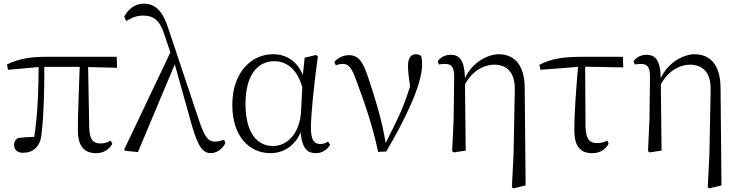

<svg xmlns="http://www.w3.org/2000/svg" viewBox="-20 -822 4038 1048"><path d="M505 14C545 14 575 -5 593 -37L584 -55C568 -45 553 -39 528 -39C490 -39 469 -58 467 -125L461 -456L619 -452L617 -512H232C139 -512 76 -499 18 -470L24 -441L191 -456C190 -335 187 -208 167 -75C132 -74 104 -72 79 -69C64 -60 57 -49 57 -30C57 -6 74 12 105 12C161 12 201 -21 207 -93C220 -208 222 -335 222 -457H415C411 -329 405 -204 405 -113C405 -20 442 14 505 14Z M1132 14C1162 14 1196 -10 1210 -41L1203 -60C1185 -52 1165 -49 1153 -49C1118 -49 1097 -72 1066 -166L900 -663C869 -762 827 -802 766 -802C719 -802 682 -776 658 -731L669 -707C696 -724 725 -737 760 -737C817 -737 851 -714 877 -634L910 -536L658 -6L662 1L733 8L934 -471L1027 -139C1063 -9 1094 14 1132 14Z M1457 14C1520 14 1585 -18 1621 -99C1629 -15 1655 14 1704 14C1739 14 1766 -5 1782 -32L1771 -49C1757 -41 1746 -36 1728 -36C1695 -36 1677 -56 1677 -125C1677 -199 1696 -379 1715 -514L1705 -522L1643 -507L1633 -413C1599 -492 1541 -526 1469 -526C1359 -526 1248 -434 1248 -249C1248 -82 1337 14 1457 14ZM1630 -346 1623 -210C1614 -80 1537 -25 1471 -25C1377 -25 1320 -106 1320 -255C1320 -422 1394 -488 1476 -488C1538 -488 1600 -452 1630 -346Z M2044 7 2088 5C2187 -162 2284 -358 2284 -469C2284 -486 2283 -499 2280 -514C2273 -522 2265 -526 2251 -526C2222 -526 2207 -505 2207 -462C2207 -436 2211 -401 2218 -350C2184 -236 2143 -156 2085 -42C2065 -166 2027 -287 1992 -392C1962 -486 1937 -521 1884 -521C1856 -521 1824 -507 1805 -484L1813 -465C1823 -470 1836 -473 1852 -473C1883 -473 1901 -452 1927 -376C1968 -267 2013 -140 2044 7Z M2774 200 2783 206 2849 190 2844 -343C2843 -480 2777 -526 2702 -526C2646 -526 2558 -484 2518 -396C2515 -497 2486 -523 2439 -523C2406 -523 2382 -506 2369 -488L2376 -470C2388 -472 2398 -473 2409 -473C2445 -473 2459 -456 2459 -402L2456 -169L2448 3L2457 10L2522 0L2518 -361C2555 -433 2621 -469 2676 -469C2745 -469 2792 -429 2790 -330L2783 24Z M3213 14C3255 14 3283 -5 3302 -37L3295 -55C3279 -46 3262 -41 3239 -41C3201 -41 3178 -59 3176 -130L3174 -458L3382 -454L3380 -512H3160C3051 -512 2987 -501 2924 -468L2930 -441L3135 -457C3126 -344 3115 -221 3115 -111C3115 -20 3150 14 3213 14Z M3843 200 3852 206 3918 190 3913 -343C3912 -480 3846 -526 3771 -526C3715 -526 3627 -484 3587 -396C3584 -497 3555 -523 3508 -523C3475 -523 3451 -506 3438 -488L3445 -470C3457 -472 3467 -473 3478 -473C3514 -473 3528 -456 3528 -402L3525 -169L3517 3L3526 10L3591 0L3587 -361C3624 -433 3690 -469 3745 -469C3814 -469 3861 -429 3859 -330L3852 24Z"/></svg>

Font: Noto Serif TC Light
Style: Regular
Weight: 300
Designer: Ryoko NISHIZUKA 西塚涼子 (kana & ideographs); Frank Grießhammer (Latin, Greek & Cyrillic); Wenlong ZHANG 张文龙 (bopomofo); San
Foundry: Adobe
Version: Version 2.001;hotconv 1.1.0;makeotfexe 2.6.0